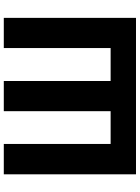

<svg xmlns="http://www.w3.org/2000/svg" viewBox="121 -876 754 1037"><g transform="rotate(-90 498.5 -357.0)"><path d="M76 0V-714H240V-137H417V-714H580V-137H758V-714H921V0Z"/></g></svg>

Font: Noto Sans SemiCondensed ExtraBold
Style: Regular
Weight: 800
Width: 4
Designer: Monotype Design Team
Foundry: Monotype Imaging Inc.
Version: Version 2.013; ttfautohint (v1.8.4.7-5d5b)